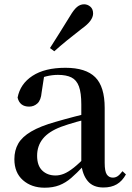

<svg xmlns="http://www.w3.org/2000/svg" viewBox="-20 -859 613 895"><path d="M188 16Q127 16 87 -19Q47 -54 47 -117Q47 -158 65 -189.5Q83 -221 125.5 -246Q168 -271 239 -291Q280 -303 328 -315.5Q376 -328 416 -337V-312Q376 -302 335.5 -290.5Q295 -279 265 -268Q207 -246 180 -212.5Q153 -179 153 -133Q153 -87 177 -64Q201 -41 239 -41Q258 -41 278 -49Q298 -57 324 -77.5Q350 -98 385 -135L398 -84H368Q338 -52 312 -29.5Q286 -7 256.5 4.5Q227 16 188 16ZM462 15Q414 15 389 -15Q364 -45 359 -96V-99V-372Q359 -426 348 -456Q337 -486 313 -498Q289 -510 250 -510Q223 -510 195 -503Q167 -496 132 -480L186 -506L174 -428Q171 -392 154.5 -377Q138 -362 116 -362Q72 -362 62 -404Q74 -468 131.5 -505.5Q189 -543 285 -543Q380 -543 424 -499Q468 -455 468 -356V-100Q468 -60 478 -45.5Q488 -31 506 -31Q518 -31 528 -37.5Q538 -44 551 -61L567 -46Q550 -15 524.5 0Q499 15 462 15ZM213 -635Q235 -669 257 -704.5Q279 -740 307 -785Q324 -814 339 -826.5Q354 -839 372 -839Q388 -839 401 -828Q414 -817 414 -796Q414 -780 401.5 -762.5Q389 -745 361 -725Q322 -695 291.5 -670Q261 -645 233 -620Z"/></svg>

Font: Noto Serif SC ExtraLight SemiBold
Style: Regular
Weight: 600
Version: Version 2.002-H1;hotconv 1.1.0;makeotfexe 2.6.0